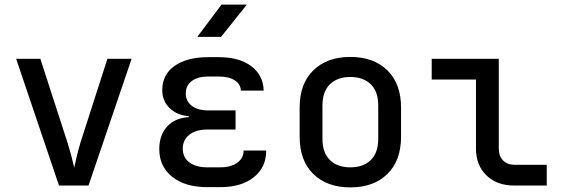

<svg xmlns="http://www.w3.org/2000/svg" viewBox="-20 -805 2440 833"><path d="M236 0 50 -550H155L272 -189Q282 -157 290 -126.5Q298 -96 302 -78Q306 -96 313 -126.5Q320 -157 330 -189L446 -550H551L364 0Z M935 7H880Q783 7 727 -38Q671 -83 671 -158Q671 -218 704.5 -255.5Q738 -293 799 -297V-301Q748 -305 716 -336Q684 -367 684 -414Q684 -482 738 -519.5Q792 -557 883 -557H930Q1018 -557 1070 -518Q1122 -479 1124 -412H1025Q1024 -440 998.5 -456.5Q973 -473 930 -473H883Q838 -473 812 -453.5Q786 -434 786 -400Q786 -366 812 -346Q838 -326 883 -326H1002V-243H880Q830 -243 801.5 -220.5Q773 -198 773 -160Q773 -122 801.5 -100.5Q830 -79 880 -79H935Q982 -79 1009.5 -99Q1037 -119 1037 -152H1135Q1135 -79 1081 -36Q1027 7 935 7ZM836 -645 941 -785H1051L939 -645Z M1500 8Q1399 8 1339.5 -50Q1280 -108 1280 -212V-338Q1280 -442 1339.5 -500Q1399 -558 1500 -558Q1601 -558 1660.5 -500Q1720 -442 1720 -338V-212Q1720 -108 1660.5 -50Q1601 8 1500 8ZM1500 -79Q1556 -79 1588.5 -110.5Q1621 -142 1621 -203V-347Q1621 -408 1588.5 -439.5Q1556 -471 1500 -471Q1444 -471 1411.5 -439.5Q1379 -408 1379 -347V-203Q1379 -142 1411.5 -110.5Q1444 -79 1500 -79Z M2211 0Q2136 0 2090.5 -44Q2045 -88 2045 -161V-460H1853V-550H2144V-161Q2144 -128 2162.5 -109Q2181 -90 2213 -90H2352V0Z"/></svg>

Font: JetBrains Mono NL Medium
Style: Regular
Weight: 500
Monospace: yes
Designer: Philipp Nurullin, Konstantin Bulenkov
Foundry: JetBrains
Version: Version 2.305; ttfautohint (v1.8.4.7-5d5b)